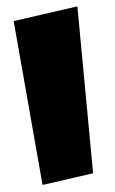

<svg xmlns="http://www.w3.org/2000/svg" viewBox="-80 -732 456 764"><g transform="rotate(-10 148.5 -350.0)"><path d="M288.6 -687.5 234.9 -22.5 28.8 -11.7V-673.8Z"/></g></svg>

Font: Luckiest Guy RUS-BEL-UKR
Style: Regular
Weight: 400
Designer: Astigmatic (AOETI)
Foundry: Astigmatic (AOETI)
Version: Version 1.00 March 11, 2019, initial release